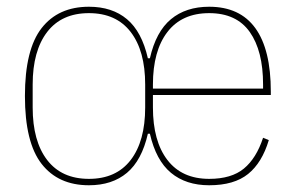

<svg xmlns="http://www.w3.org/2000/svg" viewBox="-20 -538 876 570"><path d="M244 -7Q325 -7 368 -63Q411 -119 411 -219V-287Q411 -387 368 -443Q325 -499 244 -499Q163 -499 120 -443Q77 -387 77 -287V-219Q77 -119 120 -63Q163 -7 244 -7ZM761 -275V-287Q761 -387 721.5 -443Q682 -499 601 -499Q520 -499 477 -443Q434 -387 434 -287V-275ZM601 12Q532 12 487.5 -25Q443 -62 425 -141H419Q401 -62 357 -25Q313 12 244 12Q153 12 103.5 -51.5Q54 -115 54 -253Q54 -391 103.5 -454.5Q153 -518 244 -518Q313 -518 357 -481Q401 -444 419 -365H425Q443 -444 487.5 -481Q532 -518 601 -518Q692 -518 738 -454.5Q784 -391 784 -266V-256H434V-219Q434 -119 477 -63Q520 -7 601 -7Q667 -7 704 -37.5Q741 -68 761 -129L778 -122Q758 -55 716.5 -21.5Q675 12 601 12Z"/></svg>

Font: IBM Plex Sans Condensed Thin
Style: Regular
Weight: 100
Width: 3
Designer: Mike Abbink, Paul van der Laan, Pieter van Rosmalen
Foundry: Bold Monday
Version: Version 1.3